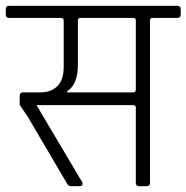

<svg xmlns="http://www.w3.org/2000/svg" viewBox="-34 -643 644 663"><path d="M198 -324H426Q435 -324 435 -334V-572Q435 -581 426 -581H244Q235 -581 235 -572V-420Q235 -351 198 -328ZM245 -22Q251 -16 251 -8Q251 0 240 0H212Q202 0 197 -10L63 -238L34 -281V-312Q34 -324 47 -324H107Q142 -324 164 -345.5Q186 -367 186 -413V-572Q186 -581 177 -581H-2Q-14 -581 -14 -593V-612Q-14 -623 -2 -623H577Q590 -623 590 -612V-593Q590 -581 577 -581H493Q484 -581 484 -572V-12Q484 0 472 0H447Q435 0 435 -12V-271Q435 -280 426 -280H92Z"/></svg>

Font: Rajdhani
Style: Regular
Weight: 400
Designer: Satya Rajpurohit, Jyotish Sonowal
Foundry: Indian Type Foundry
Version: Version 1.201 February 1, 2022